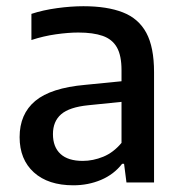

<svg xmlns="http://www.w3.org/2000/svg" viewBox="-20 -572 568 602"><path d="M210 9Q131 9 86.2 -31.5Q41.5 -72 41.5 -142Q41.5 -214.5 90.5 -255.5Q139.5 -296.5 247.5 -306L384 -319.5L394.5 -256L256.5 -242Q197.5 -236 171.8 -213.8Q146 -191.5 146 -151.5Q146 -111 169.8 -89.2Q193.5 -67.5 239.5 -67.5Q271.5 -67.5 303.5 -80.5Q335.5 -93.5 361 -124V-352Q361 -398 346.5 -423.5Q332 -449 302 -459.5Q272 -470 225.5 -470Q194.5 -470 155.5 -464.5Q116.5 -459 78.5 -446.5V-528.5Q115 -540.5 159 -546.5Q203 -552.5 241.5 -552.5Q316 -552.5 365.2 -533.2Q414.5 -514 438.8 -469Q463 -424 463 -346V0H376.5L369 -58.5H363Q337 -25 296.8 -8Q256.5 9 210 9Z"/></svg>

Font: Encode Sans Condensed Thin Medium
Style: Regular
Weight: 500
Version: Version 3.002